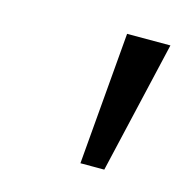

<svg xmlns="http://www.w3.org/2000/svg" viewBox="-55 -760 378 381"><g transform="rotate(15 134.0 -569.0)"><path d="M140 -433 163 -705H252L189 -433Z"/></g></svg>

Font: Nunito Sans 7pt Expanded Light
Style: Italic
Weight: 300
Width: 7
Italic angle: -9°
Designer: Vernon Adams
Foundry: Vernon Adams
Version: Version 3.101;gftools[0.9.27]